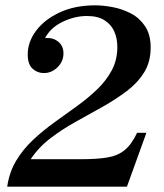

<svg xmlns="http://www.w3.org/2000/svg" viewBox="-20 -700 614 720"><path d="M7 0Q15 -55 41 -98Q67 -141 104.5 -176Q142 -211 184.5 -241.5Q227 -272 268.5 -302Q310 -332 344 -364.5Q378 -397 399 -436Q420 -475 420 -524Q420 -556 408.5 -582Q397 -608 372 -624Q347 -640 306 -640Q260 -640 214.5 -618Q169 -596 149 -557Q178 -560 198 -544Q218 -528 218 -500Q218 -470 196 -448Q174 -426 144 -426Q120 -426 102 -442.5Q84 -459 84 -496Q84 -543 115.5 -585Q147 -627 204 -653.5Q261 -680 337 -680Q368 -680 404 -673Q440 -666 472 -649Q504 -632 524.5 -601Q545 -570 545 -522Q545 -468 520.5 -428.5Q496 -389 455.5 -358.5Q415 -328 366.5 -300.5Q318 -273 267 -245Q216 -217 171 -183Q126 -149 95 -103H286Q344 -103 383 -109.5Q422 -116 448 -137.5Q474 -159 494 -202H529L456 0Z"/></svg>

Font: Brygada 1918 SemiBold
Style: Italic
Weight: 600
Italic angle: -8°
Designer: Mateusz Machalski | Borys Kosmynka | Przemek Hoffer
Foundry: NIEPODLEGLA 2018
Version: Version 3.006